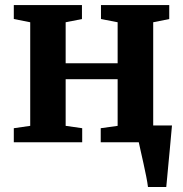

<svg xmlns="http://www.w3.org/2000/svg" viewBox="-20 -572 736 772"><path d="M575 180Q573 163 568 137.8Q563 112.5 557 85.5Q551 58.5 545.8 35.5Q540.5 12.5 538 0L500 -67.5H671.5Q670 -52 667.8 -26.8Q665.5 -1.5 662.8 28.2Q660 58 657.2 87.2Q654.5 116.5 652.2 141Q650 165.5 648.5 180ZM35.5 0V-56.5L101.5 -66V-482.5L35.5 -495.5V-551.5H309.5V-495.5L244 -482.5V-317.5H453V-482.5L386 -495.5V-551.5H660.5V-495.5L596 -482.5V-66L661.5 -56.5V0H385V-56.5L453 -66V-253.5H244V-66L310.5 -56.5V0Z"/></svg>

Font: Merriweather 28pt
Style: Bold
Weight: 700
Version: Version 2.100